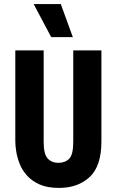

<svg xmlns="http://www.w3.org/2000/svg" viewBox="-20 -907 572 941"><path d="M269 14Q212 14 174 -3Q136 -20 112 -47Q88 -74 76 -105Q64 -136 59.5 -165Q55 -194 55 -214V-660H194V-211Q194 -152 213.5 -130.5Q233 -109 266 -109Q300 -109 319.5 -129.5Q339 -150 339 -211V-660H477V-214Q477 -93 419.5 -39.5Q362 14 269 14ZM231 -725 145 -887H278L337 -725Z"/></svg>

Font: Bricolage Grotesque 10pt Condensed Bricolage Grotesque 10pt Condensed Regular
Style: Bold
Weight: 700
Width: 3
Designer: Mathieu Triay
Foundry: Atelier Triay
Version: Version 1.000; ttfautohint (v1.8.4.7-5d5b);gftools[0.9.32]